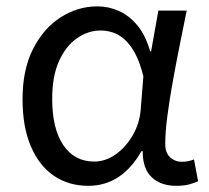

<svg xmlns="http://www.w3.org/2000/svg" viewBox="-20 -577 665 610"><path d="M260.5 13.4Q198.8 13.4 151.9 -18.1Q104.9 -49.7 78.3 -111.5Q51.6 -173.3 51.6 -262.3Q51.6 -355.7 85 -421.4Q118.3 -487.2 172.8 -522Q227.2 -556.8 289.6 -556.8Q324 -556.8 356.6 -542.7Q389.1 -528.7 415.6 -497.4Q442 -466 457 -414.2H460.1L483.2 -543.4H573.2Q562.2 -489.9 550.5 -431.1Q538.7 -372.4 528.4 -314.9Q518.1 -257.4 511.5 -206.8Q505 -156.3 505 -119.2Q505 -91.6 520.5 -77.3Q536 -62.9 558.7 -62.9Q568 -62.9 578.1 -65Q588.2 -67.1 596.3 -70.5L609.4 -1.1Q598.3 4.4 581 8.9Q563.8 13.4 539.7 13.4Q491.6 13.4 462.4 -13.5Q433.2 -40.4 433.3 -96.9H429.5Q366.8 13.4 260.5 13.4ZM279.1 -63.7Q315.3 -63.7 347.5 -86.5Q379.8 -109.3 402 -147.7Q424.1 -186.1 427.3 -232.1L435.5 -334.6Q424.5 -379.2 409 -407.7Q393.5 -436.2 375.3 -452.1Q357.1 -468.1 337.7 -474.1Q318.3 -480.1 299.5 -480.1Q260.2 -480.1 224.9 -455.7Q189.6 -431.4 167.7 -383.3Q145.8 -335.1 145.8 -263Q145.8 -168 181.2 -115.8Q216.7 -63.7 279.1 -63.7Z"/></svg>

Font: Noto Sans JP
Style: Regular
Weight: 100
Designer: Ryoko NISHIZUKA 西塚涼子 (kana, bopomofo & ideographs); Paul D. Hunt (Latin, Greek & Cyrillic); Sandoll Communications 산돌커뮤니
Foundry: Adobe
Version: Version 2.004;hotconv 1.0.118;makeotfexe 2.5.65603